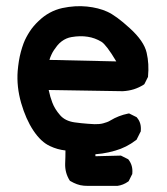

<svg xmlns="http://www.w3.org/2000/svg" viewBox="-20 -483 540 620"><path d="M262.7 117.2Q256.8 117.2 251 116.7Q245.1 116.2 239.5 115Q233.9 113.8 228.5 111.8Q223.1 109.9 218 107.4Q212.9 105 208 102.1L206.1 101.1L204.6 99.1Q189.5 74.7 190.4 45.4Q191.4 23.9 191.4 2.9Q165 0 141.6 -11.2Q112.3 -24.4 87.4 -62Q63.5 -98.1 48.3 -150.4Q33.2 -203.1 37.1 -253.9Q38.6 -270.5 41 -285.9Q43.5 -301.3 47.4 -315.7Q51.3 -330.1 56.2 -343.3Q60.1 -353.5 65.2 -363Q70.3 -372.6 76.2 -381.6Q82 -390.6 89.1 -398.9Q96.2 -407.2 104.5 -415Q137.7 -447.3 181.2 -457Q223.1 -465.8 260.7 -461.9Q298.3 -458 326.2 -445.3Q340.3 -439 358.4 -425.8Q376.5 -412.6 398.9 -392.1Q445.3 -350.1 453.6 -312.5Q461.9 -276.9 458 -236.3V-234.4L457 -232.9L447.3 -213.4L445.8 -210.9L443.8 -209.5Q429.2 -200.2 412.4 -194.8Q395.5 -189.5 376.5 -188.5H376L137.2 -192.4Q142.1 -169.4 148.9 -151.9Q156.7 -130.9 174.3 -110.8Q190.4 -92.3 220.7 -87.9Q231.9 -86.4 242.7 -85.2Q253.4 -84 264.2 -83.3Q274.9 -82.5 285.6 -82Q293 -82 299.8 -82.5Q306.6 -83 313 -84.7Q319.3 -86.4 325.4 -88.6Q331.5 -90.8 336.9 -94.2Q362.8 -109.9 393.6 -116.2L397 -116.7L399.9 -115.2L419.4 -105.5L421.4 -104.5L422.4 -103Q437 -86.4 434.6 -60.5V-58.6L433.6 -57.1L421.9 -33.7L420.9 -31.7L418.9 -30.3Q388.2 -6.8 352.1 3.4Q341.8 6.3 331.3 8.8Q320.8 11.2 310.1 12.7Q299.3 14.2 288.1 15.1V21.5L368.2 19.5H370.6L372.6 20.5L392.1 30.3L394 31.2L395.5 33.2Q409.7 51.8 407.2 77.1V79.1L406.2 80.6L396.5 100.1L395.5 102.1L393.6 103.5Q377.9 114.7 359.4 117.2H358.9H358.4ZM355.5 -284.7Q347.7 -297.9 340.3 -309.1Q333 -320.3 327.1 -327.9Q321.3 -335.4 316.4 -340.6Q311.5 -345.7 307.6 -348.1Q286.6 -360.8 263.2 -364.3Q239.3 -368.2 210.9 -363.3Q202.1 -361.8 194.3 -358.4Q186.5 -355 179 -349.4Q171.4 -343.8 164.6 -335.4Q159.2 -328.6 154.3 -321.3Q149.4 -314 145.8 -305.9Q142.1 -297.9 139.6 -289.6Z"/></svg>

Font: NaikaiFont
Style: Bold
Weight: 700
Version: Version 1.89